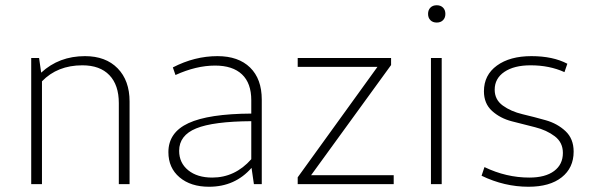

<svg xmlns="http://www.w3.org/2000/svg" viewBox="-20 -702 2258 732"><path d="M99 0V-481H129L137 -425Q205 -488 304 -488Q383 -488 428.5 -441.5Q474 -395 474 -315V0H433V-309Q433 -378 397 -415.5Q361 -453 294 -453Q199 -453 140 -392V0Z M777 10Q707 10 664.5 -26Q622 -62 622 -122Q622 -197 698.5 -232.5Q775 -268 938 -269V-320Q938 -385 902.5 -418.5Q867 -452 800 -452Q728 -452 649 -416L639 -445Q722 -488 809 -488Q889 -488 933.5 -444.5Q978 -401 978 -322V0H948L939 -62Q876 10 777 10ZM663 -127Q663 -81 697.5 -53Q732 -25 789 -25Q876 -25 938 -95V-240Q793 -239 728 -212.5Q663 -186 663 -127Z M1115 0V-26L1419 -447H1115V-481H1471V-454L1166 -34H1481V0Z M1669 -625Q1660 -616 1645 -616Q1630 -616 1621 -625Q1612 -634 1612 -649Q1612 -664 1621 -673Q1630 -682 1645 -682Q1660 -682 1669 -673Q1678 -664 1678 -649Q1678 -634 1669 -625ZM1623 0V-481H1664V0Z M1995 10Q1903 10 1816 -32L1827 -65Q1910 -25 1998 -25Q2059 -25 2092.5 -50Q2126 -75 2126 -119Q2126 -159 2095 -182.5Q2064 -206 2020 -217Q1976 -228 1931.5 -239.5Q1887 -251 1856 -279Q1825 -307 1825 -354Q1825 -416 1874.5 -452Q1924 -488 2006 -488Q2088 -488 2143 -459L2132 -427Q2075 -453 2003 -453Q1940 -453 1903 -428Q1866 -403 1866 -360Q1866 -322 1897 -299.5Q1928 -277 1972.5 -266.5Q2017 -256 2061 -243.5Q2105 -231 2136 -202Q2167 -173 2167 -124Q2167 -62 2121.5 -26Q2076 10 1995 10Z"/></svg>

Font: Cantarell Light
Style: Regular
Weight: 300
Designer: Dave Crossland, Nikolaus Waxweiler, Florian Fecher, Jacques Le Bailly, Eben Sorkin, Alexei Vanyashin, Alexios Zavras, Em
Version: Version 0.303